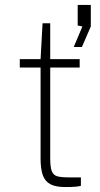

<svg xmlns="http://www.w3.org/2000/svg" viewBox="-20 -756 404 776"><path d="M183 -483V-116Q183 -79.5 189.5 -63.8Q196 -48 211.5 -43.5Q227 -39 263 -39H307V-5Q291 0 244 0Q205 0 183.5 -11.5Q162 -23 153 -48Q144 -73 144 -116V-483H60V-517H144L152 -662H183V-517H302V-483ZM313 -649 294 -653V-736H347V-649L311 -566H278Z"/></svg>

Font: Public Sans VF
Style: Regular
Weight: 400
Designer: Pablo Impallari, Rodrigo Fuenzalida (Modified by Dan O. Williams and USWDS)
Version: Version 1.003